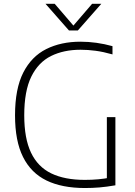

<svg xmlns="http://www.w3.org/2000/svg" viewBox="-20 -964 696 990"><path d="M418 5.5Q300 5.5 220 -33.2Q140 -72 98.8 -154.5Q57.5 -237 57.5 -369Q57.5 -506.5 100 -589.8Q142.5 -673 218.5 -711Q294.5 -749 395 -749Q436.5 -749 477.5 -743.2Q518.5 -737.5 560 -726V-683.5Q512.5 -697 472.8 -702.2Q433 -707.5 395.5 -707.5Q308.5 -707.5 243.2 -675.2Q178 -643 141.5 -569Q105 -495 105 -369.5Q105 -250 140 -176.8Q175 -103.5 244.2 -70Q313.5 -36.5 417 -36.5Q455 -36.5 486.8 -39.5Q518.5 -42.5 547 -48L531 -27V-360H575V-8.5Q528.5 -0.5 492.5 2.5Q456.5 5.5 418 5.5ZM335.5 -807 214.5 -944.5H262L365.5 -824H351.5L455 -944.5H502.5L381.5 -807Z"/></svg>

Font: Encode Sans SC ExtraLight
Style: Regular
Weight: 250
Designer: Multiple Designers
Foundry: Impallari Type
Version: Version 3.002